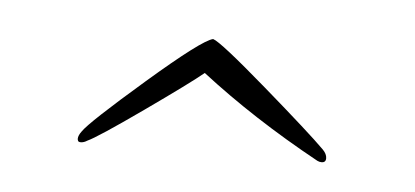

<svg xmlns="http://www.w3.org/2000/svg" viewBox="-26 -595 385 178"><g transform="rotate(5 167.0 -506.0)"><path d="M273 -455Q211 -489 162 -527Q150 -517 109 -488Q68 -459 59 -455Q56 -453 53 -453Q51 -453 50.5 -454Q50 -455 50 -456Q50 -459 53 -463Q59 -472 108 -514.5Q157 -557 167 -559Q174 -557 218.5 -518.5Q263 -480 277 -466Q279 -464 280 -462Q281 -460 281 -458Q281 -454 277 -454Q275 -454 273 -455Z"/></g></svg>

Font: Bilbo Swash Caps
Style: Regular
Weight: 400
Designer: Robert E. Leuschke
Foundry: Robert E. Leuschke
Version: Version 1.002